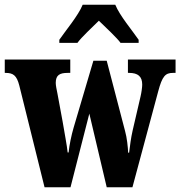

<svg xmlns="http://www.w3.org/2000/svg" viewBox="-25 -786 757 806"><path d="M224 -619V-606H300C318 -631 363 -672 390 -699C415 -675 470 -623 481 -606H557V-619C531 -657 477 -721 459 -766H322C304 -721 250 -657 224 -619ZM56 -427 162 0H271L350 -309L423 0H531L639 -402C656 -466 669 -480 701 -480H712V-536H512V-480H517C554 -480 572 -465 572 -431C572 -420 569 -398 565 -381L532 -239C524 -204 521 -176 517 -145H513C512 -168 508 -208 500 -236L423 -531H367L284 -250C275 -219 266 -177 263 -146H259C256 -176 246 -227 238 -275L216 -394C213 -409 209 -427 209 -438C209 -471 226 -480 259 -480H270V-536H-5V-480H-2C30 -480 45 -470 56 -427Z"/></svg>

Font: Noto Serif Georgian ExtraCondensed Black
Style: Regular
Weight: 900
Width: 2
Designer: Monotype Design Team, Akaki Razmadze
Foundry: Google LLC
Version: Version 2.003